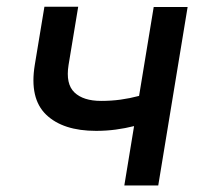

<svg xmlns="http://www.w3.org/2000/svg" viewBox="-20 -567 620 587"><path d="M553.6 -545.5 463.8 0H360.1L389.9 -181.5Q362.9 -174.7 333.8 -170.8Q304.7 -166.9 273.8 -166.9Q172.6 -166.9 121.1 -216.4Q69.6 -266 86.3 -368.3L115.8 -546.5H219.1L189.6 -368.3Q180.4 -310.4 207.6 -284.4Q234.7 -258.5 289.1 -258.5Q320.3 -258.5 348.7 -262.4Q377.1 -266.3 405.2 -273.8L449.9 -545.5Z"/></svg>

Font: Inter UI Medium
Style: Italic
Weight: 500
Italic angle: 9.39999°
Designer: Rasmus Andersson
Foundry: rsms
Version: 3.2;8d6f07862